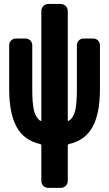

<svg xmlns="http://www.w3.org/2000/svg" viewBox="-20 -710 540 950"><path d="M440.4 -519.5Q455.1 -519.5 464.8 -509.8Q474.6 -500 474.6 -485.4V-269.5Q474.6 -147.5 437.5 -81.1Q400.4 -14.6 320.3 2.9Q315.4 4.9 315.4 8.8V184.6Q315.4 199.2 305.2 209.5Q294.9 219.7 280.3 219.7H219.7Q205.1 219.7 194.8 210Q184.6 200.2 184.6 184.6V8.8Q184.6 4.9 179.7 2.9Q99.6 -14.6 62.5 -81.5Q25.4 -148.4 25.4 -269.5V-485.4Q25.4 -500 35.2 -509.8Q44.9 -519.5 59.6 -519.5H105.5Q120.1 -519.5 129.9 -509.8Q139.6 -500 139.6 -485.4V-269.5Q139.6 -197.3 148.4 -162.1Q157.2 -127 179.7 -112.3Q184.6 -110.4 184.6 -114.3V-655.3Q184.6 -669.9 194.8 -680.2Q205.1 -690.4 219.7 -690.4H280.3Q294.9 -690.4 305.2 -680.2Q315.4 -669.9 315.4 -655.3V-114.3Q315.4 -110.4 320.3 -112.3Q343.8 -127 352.1 -162.6Q360.4 -198.2 360.4 -269.5V-485.4Q360.4 -500 370.1 -509.8Q379.9 -519.5 394.5 -519.5Z"/></svg>

Font: Rounded-L Mgen+ 1m bold
Style: Bold
Weight: 700
Designer: [Source Han Sans]
Ryoko NISHIZUKA  (kana & ideographs); Paul D. Hunt (Latin, Greek & Cyrillic); Wenlong ZHANG  (bopomofo
Version: Version 1.059.20150602